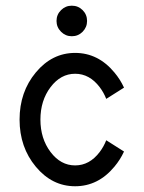

<svg xmlns="http://www.w3.org/2000/svg" viewBox="-20 -645 505 675"><path d="M244.1 9.8Q163.1 9.8 106 -58.8Q48.8 -127.4 48.8 -224.6Q48.8 -321.8 106 -390.4Q163.1 -459 244.1 -459Q325.2 -459 382.3 -390.1Q402.8 -365.7 416 -336.9L353.5 -297.4Q344.7 -319.8 330.6 -338.4Q294.9 -385.7 244.1 -385.7Q193.4 -385.7 157.7 -338.6Q122.1 -291.5 122.1 -224.6Q122.1 -157.7 157.7 -110.6Q193.4 -63.5 244.1 -63.5Q294.9 -63.5 330.6 -110.8Q344.7 -129.4 353.5 -151.9L416 -112.3Q402.8 -83.5 382.3 -59.1Q325.2 9.8 244.1 9.8ZM232.4 -517.6Q210.4 -517.6 194.6 -533.4Q178.7 -549.3 178.7 -571.3Q178.7 -593.8 194.6 -609.4Q210.4 -625 232.4 -625Q254.9 -625 270.5 -609.4Q286.1 -593.8 286.1 -571.3Q286.1 -549.3 270.5 -533.4Q254.9 -517.6 232.4 -517.6Z"/></svg>

Font: Catrinity
Style: Regular
Weight: 400
Designer: Alexander Lange
Foundry: High-Logic / Made with FontCreator
Version: Version 2.090;May 20, 2024;FontCreator 15.0.0.2974 64-bit